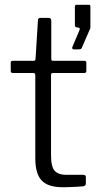

<svg xmlns="http://www.w3.org/2000/svg" viewBox="-20 -785 415 805"><path d="M202 -479Q194 -479 194 -471V-135Q194 -84 210 -68Q226 -52 257 -52H330Q335 -52 337.5 -49.5Q340 -47 340 -42V-15Q340 -7 330 -4Q321 -3 303.5 -2Q286 -1 269 -0.5Q252 0 243 0Q181 0 154.5 -28.5Q128 -57 128 -121V-470Q128 -479 119 -479H34Q25 -479 25 -487V-522Q25 -530 33 -530H122Q128 -530 129 -538L139 -698Q139 -710 148 -710H184Q195 -710 195 -697V-538Q195 -530 202 -530H334Q342 -530 342 -522V-487Q342 -479 333 -479ZM289 -578Q285 -578 283.5 -581Q282 -584 283 -587L313 -658Q317 -668 310 -669L303 -670Q294 -671 294 -679V-757Q294 -765 301 -765H353Q359 -765 359 -758V-670Q359 -669 358.5 -667.5Q358 -666 358 -665L324 -587Q323 -582 319.5 -580Q316 -578 308 -578Z"/></svg>

Font: Libre Franklin Light
Style: Regular
Weight: 300
Designer: Pablo Impallari, Rodrigo Fuenzalida, Nhung Nguyen
Foundry: Impallari Type
Version: Version 3.000